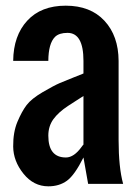

<svg xmlns="http://www.w3.org/2000/svg" viewBox="-20 -654 490 683"><path d="M151.9 -171.4Q151.9 -93.8 214.4 -93.8Q243.2 -93.8 270.5 -131.8Q275.4 -138.7 276.9 -139.6V-312.5Q269 -307.1 251 -295.9Q232.9 -284.2 222.2 -277.3Q188 -254.9 169.9 -230Q151.9 -205.1 151.9 -171.4ZM276.9 -437.5Q276.9 -537.1 220.2 -537.1Q190.4 -537.1 175.8 -522.9Q152.3 -499.5 151.9 -437.5H26.9Q27.8 -527.3 77.1 -580.6Q126 -633.8 213.9 -633.8Q301.8 -633.8 351.6 -580.1Q401.4 -526.4 401.9 -437.5V-156.2Q401.9 -58.6 418 0H293.5L276.9 -93.8Q245.6 -31.2 218.3 -11.2Q190.9 8.8 151.9 8.8Q99.6 8.8 63.5 -36.1Q27.3 -81.1 26.9 -132.8Q26.4 -183.6 42 -220.7Q57.6 -257.8 74.7 -280.3Q91.8 -302.7 131.8 -326.2Q171.9 -349.6 192.4 -358.4Q212.9 -367.2 242.7 -378.9Q272.5 -390.6 276.9 -392.6Z"/></svg>

Font: Oswald
Style: Book
Weight: 400
Designer: vernon adams
Foundry: vernon adams
Version: Version 1.000